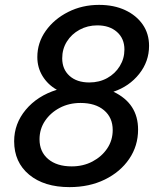

<svg xmlns="http://www.w3.org/2000/svg" viewBox="-20 -751 644 787"><path d="M386 -731Q447 -731 493 -709.5Q539 -688 565 -650.5Q591 -613 591 -563Q591 -499 550.5 -448Q510 -397 445 -375Q546 -327 546 -220Q546 -153 509.5 -99.5Q473 -46 409.5 -15Q346 16 265 16Q161 16 99.5 -35Q38 -86 38 -172Q38 -244 85.5 -301Q133 -358 213 -383Q176 -404 154.5 -439Q133 -474 133 -517Q133 -576 167.5 -624.5Q202 -673 259.5 -702Q317 -731 386 -731ZM379 -647Q339 -647 306 -629Q273 -611 254 -580.5Q235 -550 235 -512Q235 -467 265 -440Q295 -413 346 -413Q387 -413 419.5 -431Q452 -449 471 -480Q490 -511 490 -548Q490 -593 459.5 -620Q429 -647 379 -647ZM310 -329Q263 -329 225 -309Q187 -289 164.5 -255.5Q142 -222 142 -180Q142 -129 177.5 -99Q213 -69 274 -69Q321 -69 359 -89Q397 -109 419.5 -142.5Q442 -176 442 -218Q442 -269 406.5 -299Q371 -329 310 -329Z"/></svg>

Font: Wix Madefor Text Medium
Style: Italic
Weight: 500
Italic angle: -12°
Designer: Dalton Maag Ltd
Foundry: Dalton Maag Ltd
Version: Version 3.100